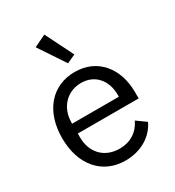

<svg xmlns="http://www.w3.org/2000/svg" viewBox="-188 -891 926 1014"><g transform="rotate(-30 274.5 -383.5)"><path d="M272 -585 324 -609 239 -779 166 -744ZM279 12C376 12 450 -36 483 -106L426 -147C399 -90 349 -58 284 -58C188 -58 131 -125 131 -214V-238H502V-276C502 -422 417 -528 279 -528C139 -528 47 -422 47 -258C47 -94 139 12 279 12ZM279 -461C361 -461 416 -400 416 -309V-298H131V-305C131 -395 192 -461 279 -461Z"/></g></svg>

Font: LVC Sans
Style: Regular
Weight: 400
Designer: Mike Abbink, Paul van der Laan, Pieter van Rosmalen
Foundry: Bold Monday
Version: Version 3.0